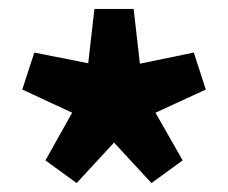

<svg xmlns="http://www.w3.org/2000/svg" viewBox="-20 -732 512 431"><path d="M152 -321 82 -372 142 -479 30 -531 57 -614 178 -590 192 -712H280L294 -589L415 -614L442 -531L329 -479L390 -372L320 -321L236 -412Z"/></svg>

Font: Assistant ExtraLight ExtraBold
Style: Regular
Weight: 800
Version: Version 3.000